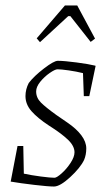

<svg xmlns="http://www.w3.org/2000/svg" viewBox="-20 -673 384 701"><path d="M328 -432H329L306 -322H286L283 -406Q259 -412 231 -416Q203 -420 190 -420Q181 -420 161.5 -406.5Q142 -393 127 -374.5Q112 -356 112 -339Q112 -316 129.5 -298.5Q147 -281 186 -253Q193 -248 226 -225.5Q259 -203 277 -179Q295 -155 295 -131Q295 -108 287 -89Q273 -60 236 -26Q199 8 177 8Q156 8 105 2Q54 -4 19 -10L44 -140H65L67 -39Q95 -33 129.5 -28.5Q164 -24 179 -24Q187 -24 205 -40Q223 -56 237.5 -78Q252 -100 252 -117Q252 -140 228 -163Q204 -186 158 -215Q117 -242 95 -267Q73 -292 73 -322Q73 -347 85 -370Q104 -395 140.5 -423Q177 -451 191 -451Q214 -451 259.5 -445Q305 -439 329 -433ZM114 -533 217 -653H262L327 -532L311 -520L237 -614H229L126 -519Z"/></svg>

Font: Grenze ExtraLight
Style: Italic
Weight: 275
Italic angle: -10°
Designer: Renata Polastri
Foundry: Omnibus-Type
Version: Version 1.002; ttfautohint (v1.8)